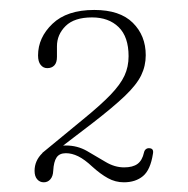

<svg xmlns="http://www.w3.org/2000/svg" viewBox="-20 -731 378 386"><path d="M77 -415.5 65 -423.5 147 -491Q182 -519.5 202 -540.2Q222 -561 230.2 -578.8Q238.5 -596.5 238.5 -618Q238.5 -657 218.5 -676.5Q198.5 -696 165 -696Q129.5 -696 112 -678.8Q94.5 -661.5 94.5 -638V-616.5Q94.5 -605 89.2 -599.5Q84 -594 75 -594Q67 -594 61.8 -600.5Q56.5 -607 56.5 -619.5Q56.5 -655.5 85.5 -683.2Q114.5 -711 169.5 -711Q221 -711 247 -685.2Q273 -659.5 273 -620Q273 -598.5 263.8 -579.5Q254.5 -560.5 231.2 -538.2Q208 -516 166 -483.5ZM49.5 -387.5Q49.5 -408 65.2 -423.2Q81 -438.5 112.5 -438.5Q135.5 -438.5 154.8 -427.5Q174 -416.5 192.2 -405.5Q210.5 -394.5 229.5 -394.5Q247 -394.5 256.5 -401.5Q266 -408.5 269.5 -424.5Q270.5 -429 273.5 -431.2Q276.5 -433.5 280.5 -433Q289.5 -432.5 287.5 -422Q282.5 -389.5 267.5 -377Q252.5 -364.5 229 -364.5Q212 -364.5 197 -372.8Q182 -381 165.5 -396Q150 -410.5 137.2 -416.8Q124.5 -423 112.5 -423Q99.5 -423 93.8 -414.5Q88 -406 87 -387.5Q86.5 -376.5 81.2 -370.5Q76 -364.5 68 -364.5Q60 -364.5 54.8 -370.5Q49.5 -376.5 49.5 -387.5Z"/></svg>

Font: Fraunces Thin
Style: Regular
Weight: 250
Version: Version 1.000;[b76b70a41]